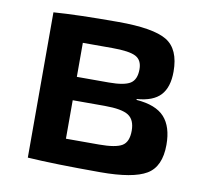

<svg xmlns="http://www.w3.org/2000/svg" viewBox="-63 -564 686 639"><g transform="rotate(10 280.5 -244.5)"><path d="M392 -251Q458 -246 487 -214Q516 -182 516 -121Q516 -47 470.5 -20Q425 7 315 7Q159 7 69 1V-490Q149 -496 287 -496Q406 -496 451.5 -468.5Q497 -441 497 -365Q497 -312 472 -285Q447 -258 392 -254ZM282 -407H183V-292H291Q343 -292 363.5 -305Q384 -318 384 -353Q384 -384 362 -395.5Q340 -407 282 -407ZM295 -83Q351 -83 372.5 -96Q394 -109 394 -147Q394 -184 371.5 -198.5Q349 -213 291 -213H183V-83Z"/></g></svg>

Font: Exo 2 Semi Bold
Style: Regular
Weight: 600
Designer: Natanael Gama
Version: Version 1.001;PS 001.001;hotconv 1.0.88;makeotf.lib2.5.64775